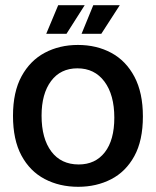

<svg xmlns="http://www.w3.org/2000/svg" viewBox="-20 -706 600 739"><path d="M281 13Q209 13 152 -17Q95 -47 62.5 -107.5Q30 -168 30 -260Q30 -352 63 -412.5Q96 -473 152.5 -503Q209 -533 280 -533Q352 -533 408.5 -502.5Q465 -472 497.5 -410.5Q530 -349 530 -258Q530 -165 497 -105Q464 -45 407.5 -16Q351 13 281 13ZM283 -73Q347 -73 383.5 -120Q420 -167 420 -253Q420 -341 382 -392Q344 -443 278 -443Q213 -443 176.5 -394Q140 -345 140 -261Q140 -173 177.5 -123Q215 -73 283 -73ZM236 -576H158L204 -686H306ZM370 -576H294L339 -686H441Z"/></svg>

Font: Bricolage Grotesque 96pt Medium
Style: Regular
Weight: 500
Designer: Mathieu Triay
Foundry: Atelier Triay
Version: Version 1.001; ttfautohint (v1.8.4.7-5d5b);gftools[0.9.33.de